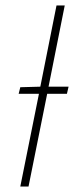

<svg xmlns="http://www.w3.org/2000/svg" viewBox="-20 -680 284 700"><path d="M54 0H84L152 -338H224L230 -364H157L216 -660H186L127 -364L54 -362L48 -338H122Z"/></svg>

Font: Source Sans Pro ExtraLight
Style: Italic
Weight: 200
Italic angle: -11°
Designer: Paul D. Hunt
Foundry: Adobe Systems Incorporated
Version: Version 3.006;hotconv 1.0.111;makeotfexe 2.5.65597